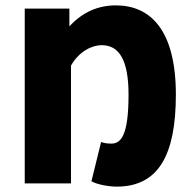

<svg xmlns="http://www.w3.org/2000/svg" viewBox="-20 -682 718 714"><path d="M414 12C569 12 634 -105 634 -330C634 -572 538 -662 411 -662C346 -662 288 -638 238 -584V-650H72V0H244V-438C274 -491 322 -514 358 -514C422 -514 458 -461 458 -330C458 -176 429 -148 394 -148C378 -148 366 -150 356 -154L320 -8C340 4 384 12 414 12Z"/></svg>

Font: Source Sans Pro Black
Style: Regular
Weight: 900
Designer: Paul D. Hunt
Foundry: Adobe Systems Incorporated
Version: Version 3.006;hotconv 1.0.111;makeotfexe 2.5.65597